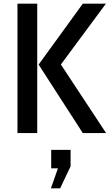

<svg xmlns="http://www.w3.org/2000/svg" viewBox="-20 -720 599 1039"><path d="M428 0 189 -370.5 428 -700H553L309.5 -371L554 0ZM74.5 0V-700H181.5V0ZM305.5 299H255.5L293.5 191H257V91H362V180Z"/></svg>

Font: Cabin SemiCondensedMedium
Style: Regular
Weight: 500
Width: 4
Designer: Pablo Impallari
Foundry: Pablo Impallari. http://www.impallari.com Igino Marini. http://www.ikern.com
Version: Version 3.001